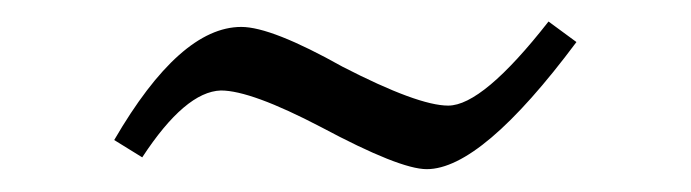

<svg xmlns="http://www.w3.org/2000/svg" viewBox="-20 -708 626 174"><path d="M502.4 -669.9Q416.5 -554.7 366.7 -554.7Q342.3 -554.7 271 -592.8Q207.5 -626 180.2 -626Q147.9 -625 108.9 -565.4L83.5 -581.1Q143.1 -683.6 198.7 -683.6Q226.1 -683.6 290.5 -647.5Q358.9 -612.3 386.2 -612.3Q417.5 -612.3 477.1 -688.5Z"/></svg>

Font: BabelStone Tangut Wenhai
Style: Regular
Weight: 400
Designer: Andrew West
Foundry: BabelStone
Version: Version 1.002 May 21, 2016